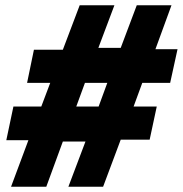

<svg xmlns="http://www.w3.org/2000/svg" viewBox="-20 -710 695 730"><path d="M88 -177H4L31 -305H137L171 -395H83L109 -521H219L283 -690H415L354 -528H439L500 -690H632L571 -523H655L627 -395H521L488 -305H576L549 -179H439L372 0H240L305 -172H219L156 0H22ZM355 -305 388 -395H303L270 -305Z"/></svg>

Font: Decalotype Black Italic
Style: Regular
Weight: 900
Italic angle: -12°
Designer: Alfredo Marco Pradil
Foundry: Alfredo Marco Pradil
Version: Version 1.0